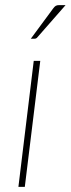

<svg xmlns="http://www.w3.org/2000/svg" viewBox="-20 -731 276 751"><path d="M52 0ZM137.5 -493 77 0H52L112 -493ZM236.5 -711 126.5 -585.5Q122 -579.5 115 -579.5H100.5L188 -698Q193.5 -705.5 198.2 -708.2Q203 -711 211.5 -711Z"/></svg>

Font: Lato Thin
Style: Italic
Weight: 200
Italic angle: -7°
Designer: Lukasz Dziedzic
Foundry: tyPoland Lukasz Dziedzic
Version: Version 2.007; 2014-02-27